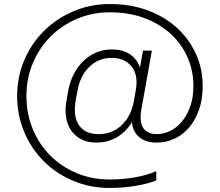

<svg xmlns="http://www.w3.org/2000/svg" viewBox="-20 -726 1090 952"><path d="M457 -19Q389 -19 347 -62Q305 -105 305 -182Q305 -199 308.5 -218.5Q312 -238 318 -275Q326 -320 345.5 -358Q365 -396 393.5 -423.5Q422 -451 458 -466Q494 -481 535 -481Q586 -481 622 -458.5Q658 -436 674 -391L689 -475H733L680 -178Q677 -161 677 -145Q677 -103 698 -82Q719 -61 758 -61Q792 -61 824.5 -77Q857 -93 882.5 -124Q908 -155 923.5 -199Q939 -243 939 -300Q939 -376 909.5 -442.5Q880 -509 826 -558.5Q772 -608 695.5 -636.5Q619 -665 525 -665Q438 -665 362.5 -633Q287 -601 231 -545Q175 -489 143 -413Q111 -337 111 -250Q111 -162 142.5 -86Q174 -10 229.5 45.5Q285 101 360.5 132.5Q436 164 525 164Q586 164 645.5 154Q705 144 755 123V169Q711 186 650 196Q589 206 525 206Q428 206 344 171Q260 136 198 74.5Q136 13 100.5 -70.5Q65 -154 65 -250Q65 -345 100.5 -428Q136 -511 198.5 -573Q261 -635 345 -670.5Q429 -706 525 -706Q629 -706 714 -674Q799 -642 859 -586.5Q919 -531 952 -457.5Q985 -384 985 -300Q985 -233 966.5 -181Q948 -129 917 -93Q886 -57 845 -38Q804 -19 758 -19Q703 -19 671 -45.5Q639 -72 634 -120Q605 -72 559.5 -45.5Q514 -19 457 -19ZM469 -61Q537 -61 583.5 -105.5Q630 -150 644 -225Q651 -263 654 -283.5Q657 -304 657 -318Q657 -374 623 -406.5Q589 -439 534 -439Q469 -439 423 -394.5Q377 -350 364 -275Q356 -235 353.5 -215.5Q351 -196 351 -182Q351 -125 381.5 -93Q412 -61 469 -61Z"/></svg>

Font: PT Root UI Light
Style: Regular
Weight: 300
Designer: Vitaly Kuzmin
Foundry: ParaType Ltd.
Version: Version 2.000G